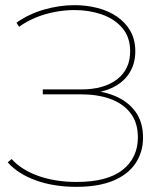

<svg xmlns="http://www.w3.org/2000/svg" viewBox="-20 -722 638 745"><path d="M276 3Q189 3 119.5 -22Q50 -47 10 -92L25 -105Q63 -63 128.5 -39.5Q194 -16 277 -16Q397 -16 456 -63Q515 -110 515 -189Q515 -246 486.5 -283Q458 -320 408.5 -338Q359 -356 294 -356H146V-375H295Q383 -375 434 -414Q485 -453 485 -523Q485 -578 454.5 -613.5Q424 -649 375 -666Q326 -683 269 -683Q231 -683 192 -675.5Q153 -668 118 -653.5Q83 -639 54 -618L44 -634Q92 -668 151.5 -685Q211 -702 269 -702Q316 -702 358.5 -691Q401 -680 434 -657.5Q467 -635 486 -601.5Q505 -568 505 -523Q505 -474 481 -437Q457 -400 411 -379.5Q365 -359 300 -359L304 -372Q370 -372 422.5 -351Q475 -330 505 -289.5Q535 -249 535 -188Q535 -132 506 -88.5Q477 -45 419.5 -21Q362 3 276 3Z"/></svg>

Font: Montserrat Thin
Style: Regular
Weight: 100
Designer: Julieta Ulanovsky
Foundry: Julieta Ulanovsky
Version: Version 9.000